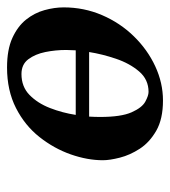

<svg xmlns="http://www.w3.org/2000/svg" viewBox="12 -496 494 559"><g transform="rotate(-90 259.5 -217.0)"><path d="M72 -165Q72 -210 89 -258.5Q106 -307 139.5 -349.5Q173 -392 224 -418Q275 -444 342 -444Q394 -444 428 -428.5Q462 -413 481.5 -388.5Q501 -364 509 -335Q517 -306 517 -279Q517 -220 494.5 -167.5Q472 -115 433 -75Q394 -35 345.5 -12.5Q297 10 246 10Q192 10 158 -9.5Q124 -29 105.5 -57.5Q87 -86 79.5 -115.5Q72 -145 72 -165ZM204 -244H392Q393 -260 393 -272Q393 -303 387 -332.5Q381 -362 366 -382Q351 -402 323 -402Q286 -402 262 -378.5Q238 -355 224 -319Q210 -283 204 -244ZM198 -173Q198 -112 211.5 -81.5Q225 -51 242.5 -41.5Q260 -32 271 -32Q307 -32 330.5 -59.5Q354 -87 367.5 -127Q381 -167 387 -205H199Q198 -188 198 -173Z"/></g></svg>

Font: Libertinus Serif SemiBold
Style: Italic
Weight: 600
Italic angle: -11.5°
Designer: Philipp H. Poll, Khaled Hosny
Foundry: Caleb Maclennan
Version: Version 7.051;RELEASE